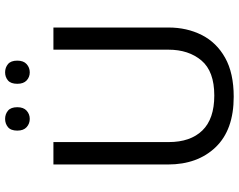

<svg xmlns="http://www.w3.org/2000/svg" viewBox="-114 -834 958 771"><g transform="rotate(-90 365.5 -449.0)"><path d="M640 -252Q640 -178 610 -118.5Q580 -59 518.5 -24.5Q457 10 362 10Q229 10 159.5 -62.5Q90 -135 90 -254V-714H180V-251Q180 -164 226.5 -116Q273 -68 367 -68Q464 -68 507.5 -119.5Q551 -171 551 -252V-714H640ZM226 -859Q226 -885 240 -896.5Q254 -908 273 -908Q292 -908 306 -896.5Q320 -885 320 -859Q320 -834 306 -821.5Q292 -809 273 -809Q254 -809 240 -821.5Q226 -834 226 -859ZM414 -859Q414 -885 427.5 -896.5Q441 -908 460 -908Q479 -908 493 -896.5Q507 -885 507 -859Q507 -834 493 -821.5Q479 -809 460 -809Q441 -809 427.5 -821.5Q414 -834 414 -859Z"/></g></svg>

Font: Noto Sans NKo Unjoined
Style: Regular
Weight: 400
Designer: Monotype Design Team
Foundry: Monotype Imaging Inc.
Version: Version 2.004